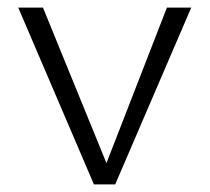

<svg xmlns="http://www.w3.org/2000/svg" viewBox="-20 -485 552 505"><path d="M419 -465H483L283 0H227L28 -465H93L260 -56Z"/></svg>

Font: EauTestSC Semilight
Style: Regular
Weight: 300
Designer: Christian Thalmann (Catharsis Fonts)
Version: Version 0.001;PS 000.001;hotconv 1.0.88;makeotf.lib2.5.64775